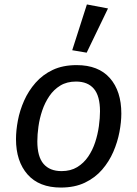

<svg xmlns="http://www.w3.org/2000/svg" viewBox="-20 -832 618 864"><path d="M254 12Q156 12 104 -47Q52 -106 52 -206Q52 -245 60.5 -290Q69 -335 88.5 -379Q108 -423 140 -459.5Q172 -496 217.5 -517.5Q263 -539 325 -539Q423 -539 474.5 -480.5Q526 -422 526 -321Q526 -283 517.5 -238Q509 -193 490 -149Q471 -105 439.5 -68.5Q408 -32 362 -10Q316 12 254 12ZM257 -62Q298 -62 327.5 -80Q357 -98 377 -127.5Q397 -157 408.5 -192.5Q420 -228 425 -264.5Q430 -301 430 -331Q430 -400 402.5 -432.5Q375 -465 322 -465Q281 -465 251.5 -447Q222 -429 202 -399.5Q182 -370 170 -334.5Q158 -299 153 -262.5Q148 -226 148 -196Q148 -127 176 -94.5Q204 -62 257 -62ZM305 -606 371 -812 466 -794 370 -595Z"/></svg>

Font: Fira Sans Variable
Style: Italic
Weight: 397
Italic angle: -8°
Designer: Carrois Corporate & Edenspiekermann AG
Foundry: Carrois Corporate GbR & Edenspiekermann AG
Version: Version 4.202